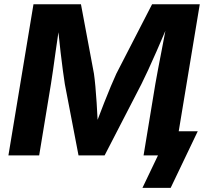

<svg xmlns="http://www.w3.org/2000/svg" viewBox="-20 -748 981 924"><path d="M20.5 0 141.1 -727.5H369.6L432.1 -393.6Q435.5 -370.1 439 -333Q442.4 -295.9 445.1 -253.4Q447.8 -210.9 449.7 -171.4Q464.8 -210.9 481.4 -253.7Q498 -296.4 513.7 -333.5Q529.3 -370.6 540 -393.6L711.9 -727.5H941.4L820.8 0H670.9L727.5 -343.3Q732.4 -371.6 740.5 -414.6Q748.5 -457.5 758.1 -506.1Q767.6 -554.7 775.9 -599.6Q754.9 -550.3 733.4 -501Q711.9 -451.7 692.6 -410.2Q673.3 -368.7 660.6 -343.3L483.4 0H357.9L292 -343.3Q288.1 -368.2 282.7 -408Q277.3 -447.8 271.7 -495.8Q266.1 -543.9 261.2 -592.8Q254.4 -547.9 247.8 -500.5Q241.2 -453.1 235.4 -411.6Q229.5 -370.1 225.1 -343.3L168.5 0ZM665.5 156.2 740.2 0H700.2L719.7 -116.2H931.6L801.3 156.2Z"/></svg>

Font: Inter
Style: Bold Italic
Weight: 700
Italic angle: -9.39999°
Designer: Rasmus Andersson
Foundry: rsms
Version: Version 4.001;git-9221beed3